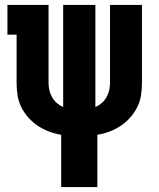

<svg xmlns="http://www.w3.org/2000/svg" viewBox="-20 -550 640 775"><path d="M227 205V-6Q202 -10 178 -19Q154 -28 133 -42Q112 -56 95 -75Q78 -94 66.5 -116.5Q55 -139 51 -164.5Q47 -190 47 -215V-410H10V-530H176V-215Q176 -200 179.5 -185Q183 -170 190.5 -157Q198 -144 209.5 -134Q221 -124 235 -118V-530H365V-118Q379 -124 390.5 -134Q402 -144 409.5 -157Q417 -170 420.5 -185Q424 -200 424 -215V-530H553V-215Q553 -190 549 -164.5Q545 -139 533.5 -116.5Q522 -94 505 -75Q488 -56 467 -42Q446 -28 422 -19Q398 -10 373 -6V205Z"/></svg>

Font: Iosevka Slab Heavy Extended
Style: Regular
Weight: 900
Width: 7
Monospace: yes
Designer: Belleve Invis
Foundry: Belleve Invis
Version: Version 11.1.0; ttfautohint (v1.8.3)